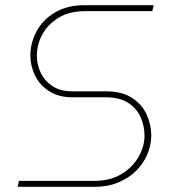

<svg xmlns="http://www.w3.org/2000/svg" viewBox="-20 -720 669 740"><path d="M48 0 53 -23H345Q404 -23 447 -48.5Q490 -74 513.5 -114.5Q537 -155 537 -198Q537 -233 522.5 -267Q508 -301 475 -323Q442 -345 388 -345H260Q206 -345 169.5 -368.5Q133 -392 115 -429Q97 -466 97 -506Q97 -554 120.5 -598.5Q144 -643 191 -671.5Q238 -700 307 -700H572L567 -677H309Q247 -677 205.5 -651.5Q164 -626 143 -587Q122 -548 122 -505Q122 -471 137 -439.5Q152 -408 182.5 -388Q213 -368 258 -368H387Q450 -368 488.5 -343Q527 -318 545 -279Q563 -240 563 -198Q563 -161 548 -125.5Q533 -90 505 -62Q477 -34 436.5 -17Q396 0 345 0Z"/></svg>

Font: MuseoModerno Thin Thin
Style: Italic
Weight: 250
Italic angle: -9°
Version: Version 1.003